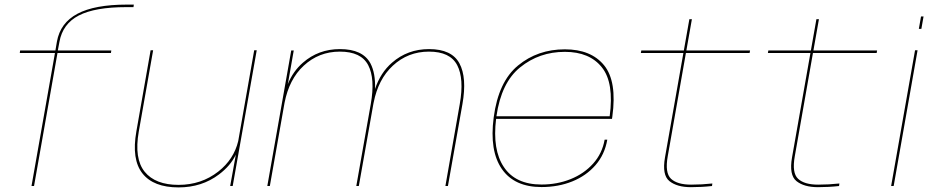

<svg xmlns="http://www.w3.org/2000/svg" viewBox="-20 -809 4072 835"><path d="M117 0 219 -578.5H66L67.5 -589.5H221L227.5 -628Q242 -709.5 316.8 -749.2Q391.5 -789 532 -789H562L560.5 -778H529Q393.5 -778 323 -741.8Q252.5 -705.5 238.5 -627L231.5 -589.5H464L462.5 -578.5H230L128 0Z M981 0 1003.5 -124.5 1005.5 -136.5Q983 -88.5 932.5 -50.5Q858 6 756.5 6Q647.5 6 599.5 -54.8Q551.5 -115.5 573 -237.5L635 -590.5H646L583.5 -236.5Q563 -119 609.2 -62Q655.5 -5 756.5 -5Q855.5 -5 929.5 -63Q997 -116 1016 -195.5L1085.5 -590.5H1096.5L992 0Z M1142.5 0 1246.5 -589.5H1257.5L1234 -455.5L1231.5 -443Q1255 -500 1297.5 -536.5Q1365 -595.5 1458.5 -595.5Q1557.5 -595.5 1591 -533.5Q1613.5 -490.5 1611 -422Q1635 -493.5 1685 -536.5Q1752.5 -595.5 1846 -595.5Q1944.5 -595.5 1978 -533.5Q2011.5 -471.5 1991 -355.5L1928 0H1917L1979.5 -356.5Q1999 -467 1968.2 -525.8Q1937.5 -584.5 1845.5 -584.5Q1754 -584.5 1688 -523Q1625 -464.5 1605 -363Q1604 -359 1603.5 -355.5L1540.5 0H1529.5L1592.5 -356.5Q1612 -467 1581.2 -525.8Q1550.5 -584.5 1458 -584.5Q1366.5 -584.5 1300.5 -523Q1237.5 -464.5 1217.5 -362L1153.5 0Z M2335 4.5Q2217 4.5 2162.5 -74.2Q2108 -153 2127 -298Q2147.5 -454 2233 -524.2Q2318.5 -594.5 2436.5 -594.5Q2550.5 -594.5 2607.2 -525Q2664 -455.5 2643 -302Q2642 -295 2641.5 -292H2137.5Q2121 -157.5 2171 -83Q2221.5 -6.5 2335 -6.5Q2403 -6.5 2461.5 -30Q2520 -53.5 2559.5 -97.5Q2599 -141.5 2609.5 -201.5H2621Q2610 -137 2569.8 -90.8Q2529.5 -44.5 2468.8 -20Q2408 4.5 2335 4.5ZM2139 -303.5H2631.5Q2651 -449 2598 -515.5Q2544.5 -583.5 2436.5 -583.5Q2325 -583.5 2242 -516Q2160 -450 2139 -303.5Z M2984.5 5Q2924.5 5 2891.5 -21.2Q2858.5 -47.5 2872 -124.5L2952 -578.5H2767L2769 -589.5H2954L2978 -725.5H2989L2965 -589.5H3242L3240 -578.5H2963L2884 -129.5Q2871 -57 2898.2 -31.5Q2925.5 -6 2985.5 -6Q3032 -6 3078 -11L3076.5 0Q3032 5 2984.5 5Z M3537 5Q3477 5 3444 -21.2Q3411 -47.5 3424.5 -124.5L3504.5 -578.5H3319.5L3321.5 -589.5H3506.5L3530.5 -725.5H3541.5L3517.5 -589.5H3794.5L3792.5 -578.5H3515.5L3436.5 -129.5Q3423.5 -57 3450.8 -31.5Q3478 -6 3538 -6Q3584.5 -6 3630.5 -11L3629 0Q3584.5 5 3537 5Z M3855.5 0 3959.5 -590.5H3970.5L3866.5 0ZM3985.5 -737.5H3996.5L3987 -683.5H3976Z"/></svg>

Font: Anybody ExtraExpanded Thin
Style: Italic
Weight: 100
Width: 8
Italic angle: -10°
Designer: Tyler Finck
Foundry: Etcetera Type Company
Version: Version 1.010; ttfautohint (v1.8.3) -l 8 -r 50 -G 200 -x 14 